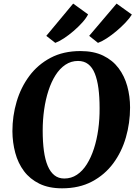

<svg xmlns="http://www.w3.org/2000/svg" viewBox="-20 -1037 766 1068"><path d="M325 10.5Q251.5 10.5 199 -15.2Q146.5 -41 113.5 -85Q80.5 -129 65 -186.5Q49.5 -244 49 -307Q49 -392 72.5 -471.5Q96 -551 143.2 -614.5Q190.5 -678 261.5 -715.5Q332.5 -753 427.5 -753Q501.5 -753 554 -727.5Q606.5 -702 639.5 -658Q672.5 -614 688 -557.5Q703.5 -501 703.5 -439Q703.5 -353 680.2 -272.5Q657 -192 609.8 -128.2Q562.5 -64.5 491.5 -27Q420.5 10.5 325 10.5ZM337.5 -44Q376.5 -44 408 -65Q439.5 -86 463 -123.5Q486.5 -161 502.5 -210.2Q518.5 -259.5 526.5 -317Q534.5 -374.5 534 -435.5Q534 -497.5 527.5 -546Q521 -594.5 507.2 -628.5Q493.5 -662.5 470.5 -680.2Q447.5 -698 414 -698Q375.5 -698 344 -677Q312.5 -656 289 -619Q265.5 -582 249.5 -532.8Q233.5 -483.5 225.5 -427Q217.5 -370.5 217.5 -310.5Q217.5 -247.5 224.2 -198Q231 -148.5 245.5 -114.2Q260 -80 282.8 -62Q305.5 -44 337.5 -44ZM237.5 -837.5 387 -1017 470 -957Q459.5 -936 437.8 -911.8Q416 -887.5 389.2 -864.5Q362.5 -841.5 335.8 -824Q309 -806.5 287.5 -798.5ZM476 -837.5 628.5 -1017 713.5 -956Q701 -935.5 678.2 -911.5Q655.5 -887.5 628.2 -864.5Q601 -841.5 574 -824Q547 -806.5 525 -798.5Z"/></svg>

Font: Merriweather 36pt ExtraBold
Style: Italic
Weight: 800
Italic angle: -7.8°
Version: Version 2.101